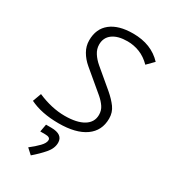

<svg xmlns="http://www.w3.org/2000/svg" viewBox="-231 -812 1048 1189"><g transform="rotate(30 293.0 -217.5)"><path d="M237.3 9.8Q115.2 9.8 30.8 -31.7L53.2 -92.8Q153.8 -49.3 246.6 -49.3Q333.5 -49.3 381.1 -78.4Q428.7 -107.4 428.7 -160.6Q428.7 -192.4 412.1 -216.8Q395.5 -241.2 369.6 -263.7L220.7 -388.7Q186.5 -417.5 165.8 -453.6Q145 -489.7 145 -530.8Q145 -613.8 201.4 -658.4Q257.8 -703.1 360.8 -703.1Q491.7 -703.1 568.4 -620.6L521.5 -573.2Q484.4 -610.8 442.1 -627.4Q399.9 -644 355 -644Q287.1 -644 249.3 -616.5Q211.4 -588.9 211.4 -539.1Q211.4 -507.3 229.5 -479Q247.6 -450.7 276.4 -426.3L405.3 -317.9Q445.3 -283.7 470 -250Q494.6 -216.3 494.6 -171.9Q494.6 -85 427.5 -37.6Q360.4 9.8 237.3 9.8ZM188 267.6 149.4 232.4Q185.1 205.1 210.7 178.5Q236.3 151.9 236.3 130.9Q236.3 109.9 200.2 109.9H165L174.8 55.7H211.4Q295.9 55.7 295.9 115.7Q295.9 155.8 263.7 193.1Q231.4 230.5 188 267.6Z"/></g></svg>

Font: Cascadia Code Light
Style: Italic
Weight: 300
Italic angle: -10°
Monospace: yes
Designer: Aaron Bell
Foundry: Saja Typeworks
Version: Version 2404.023; ttfautohint (v1.8.4)